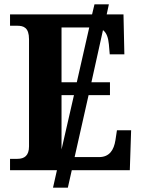

<svg xmlns="http://www.w3.org/2000/svg" viewBox="-20 -780 650 880"><path d="M26 0H241L223 80H291L309 0H575L581 -183H516L509 -137C502 -93 482 -60 434 -60H322L386 -344H484V-403H399L452 -642C469 -629 476 -607 479 -577L483 -531H550L546 -714H469L479 -760H413L402 -714H26V-662H59C88 -662 113 -654 113 -600V-109C113 -67 92 -52 60 -52H26ZM262 -403V-654H389L332 -403ZM262 -344H319L262 -95Z"/></svg>

Font: Noto Serif SemiCondensed
Style: Bold
Weight: 700
Width: 4
Designer: Monotype Design Team
Foundry: Monotype Imaging Inc.
Version: Version 2.015